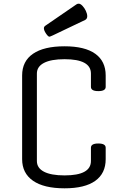

<svg xmlns="http://www.w3.org/2000/svg" viewBox="-20 -1006 673 1041"><path d="M180 -607V-133Q180 -95 218.5 -75Q257 -55 330 -55Q473 -55 473 -133V-205Q473 -228 513 -228Q553 -228 553 -205V-143Q553 -66 496.5 -25.5Q440 15 330 15Q218 15 159 -26Q100 -67 100 -143V-597Q100 -674 159 -714.5Q218 -755 330 -755Q440 -755 496.5 -714.5Q553 -674 553 -597V-535Q553 -512 513 -512Q473 -512 473 -535V-607Q473 -685 330 -685Q257 -685 218.5 -665Q180 -645 180 -607ZM248 -807Q241 -807 229.5 -824Q218 -841 218 -853Q218 -862 228 -868L394 -982Q399 -986 407 -986Q416 -986 427 -974.5Q438 -963 445.5 -947Q453 -931 453 -918Q453 -904 442 -898L266 -814Q256 -810 253 -808.5Q250 -807 248 -807Z"/></svg>

Font: Offside
Style: Regular
Weight: 400
Designer: Eduardo Rodriguez Tunni
Foundry: Eduardo Rodriguez Tunni
Version: Version 1.002; ttfautohint (v1.8.4.7-5d5b);gftools[0.9.23]